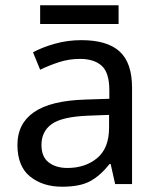

<svg xmlns="http://www.w3.org/2000/svg" viewBox="-20 -697 601 727"><path d="M288 -545Q386 -545 433 -502Q480 -459 480 -365V0H416L399 -76H395Q360 -32 321.5 -11Q283 10 215 10Q142 10 94 -28.5Q46 -67 46 -149Q46 -229 109 -272.5Q172 -316 303 -320L394 -323V-355Q394 -422 365 -448Q336 -474 283 -474Q241 -474 203 -461.5Q165 -449 132 -433L105 -499Q140 -518 188 -531.5Q236 -545 288 -545ZM314 -259Q214 -255 175.5 -227Q137 -199 137 -148Q137 -103 164.5 -82Q192 -61 235 -61Q303 -61 348 -98.5Q393 -136 393 -214V-262ZM429 -677V-606H132V-677Z"/></svg>

Font: Noto Sans Osmanya
Style: Regular
Weight: 400
Designer: Monotype Design Team
Foundry: Monotype Imaging Inc.
Version: Version 2.001; ttfautohint (v1.8.4.7-5d5b)